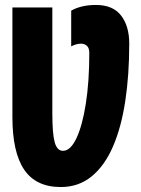

<svg xmlns="http://www.w3.org/2000/svg" viewBox="-20 -744 570 774"><path d="M225 10Q125 10 77.5 -60Q30 -130 30 -272V-714H191V-286Q191 -205 200.5 -170.5Q210 -136 234 -136Q264 -136 288 -186.5Q312 -237 326 -326Q340 -415 340 -531Q340 -551 330 -559.5Q320 -568 307 -568Q297 -568 286.5 -565Q276 -562 267 -557V-701Q286 -712 311 -718Q336 -724 367 -724Q435 -724 468 -681.5Q501 -639 501 -568Q501 -442 485 -336.5Q469 -231 435.5 -153.5Q402 -76 349.5 -33Q297 10 225 10Z"/></svg>

Font: Noto Sans Mono Condensed Black
Style: Regular
Weight: 900
Width: 3
Designer: Monotype Design Team
Foundry: Monotype Imaging Inc.
Version: Version 2.014